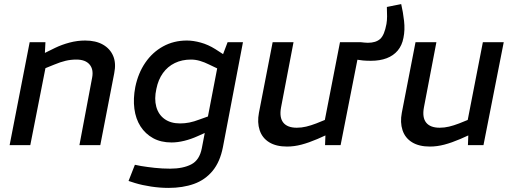

<svg xmlns="http://www.w3.org/2000/svg" viewBox="-20 -709 2508 938"><path d="M27 0 125 -503H202L198 -425L178 -440L249 -475Q282 -491 320 -501Q358 -511 396 -511Q448 -511 483 -491Q518 -471 533 -435.5Q548 -400 538 -351L470 0H368L430 -329Q438 -370 417.5 -394Q397 -418 353 -418Q326 -418 300.5 -412Q275 -406 244 -393L202 -376L128 0Z M803 209Q762 209 718.5 202.5Q675 196 639 185L608 175L639 96L669 102Q699 107 736 111Q773 115 811 115Q874 115 914.5 94Q955 73 966 15L1047 -406L1062 -424L1092 -503H1167L1069 10Q1055 82 1018.5 126Q982 170 927.5 189.5Q873 209 803 209ZM818 -13Q766 -13 728 -34Q690 -55 666.5 -91.5Q643 -128 636.5 -177.5Q630 -227 641 -284Q655 -352 690 -403Q725 -454 777 -482.5Q829 -511 893 -511Q924 -511 960.5 -501Q997 -491 1032 -469L1080 -438L1047 -372L1001 -394Q979 -405 957 -411.5Q935 -418 913 -418Q869 -418 834 -401Q799 -384 776 -352Q753 -320 744 -275Q733 -226 743.5 -187.5Q754 -149 784 -127.5Q814 -106 860 -106Q883 -106 905.5 -110.5Q928 -115 954 -125L996 -140L1011 -73L946 -44Q913 -29 880 -21Q847 -13 818 -13Z M1792 -412Q1770 -412 1753.5 -413.5Q1737 -415 1720 -418L1741 -503Q1750 -502 1760 -501Q1770 -500 1777 -500Q1816 -500 1837 -518.5Q1858 -537 1868 -592Q1871 -609 1871 -629Q1871 -649 1870 -675L1940 -689Q1949 -651 1954 -607Q1959 -563 1951 -524Q1944 -487 1923 -462Q1902 -437 1869 -424.5Q1836 -412 1792 -412ZM1382 7Q1329 7 1295 -14Q1261 -35 1248.5 -73Q1236 -111 1245 -158L1312 -503H1414L1353 -184Q1344 -135 1364 -110Q1384 -85 1430 -85Q1453 -85 1476 -90.5Q1499 -96 1525 -106L1567 -123L1641 -503H1743L1644 0H1568L1571 -78L1589 -56L1531 -30Q1489 -12 1453 -2.5Q1417 7 1382 7Z M2080 7Q2027 7 1993 -14Q1959 -35 1946.5 -73Q1934 -111 1943 -158L2010 -503H2112L2051 -184Q2042 -135 2062 -110Q2082 -85 2128 -85Q2151 -85 2174 -90.5Q2197 -96 2223 -106L2265 -123L2339 -503H2441L2342 0H2266L2269 -78L2287 -56L2229 -30Q2187 -12 2151 -2.5Q2115 7 2080 7Z"/></svg>

Font: REM
Style: Italic
Weight: 400
Italic angle: -11°
Designer: Octavio Pardo
Foundry: Ashler Design
Version: Version 1.005;gftools[0.9.28]